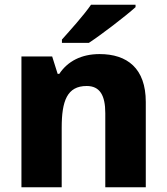

<svg xmlns="http://www.w3.org/2000/svg" viewBox="-20 -786 699 806"><path d="M549 -756V-766H362C331 -721 273 -657 240 -620V-606H353C405 -640 507 -718 549 -756ZM398 -559C322 -559 264 -529 229 -476H222L199 -549H70V0H239V-250C239 -363 262 -425 344 -425C399 -425 422 -386 422 -311V0H592V-358C592 -499 514 -559 398 -559Z"/></svg>

Font: Noto Sans Lao ExtraBold
Style: Regular
Weight: 800
Designer: Monotype Design Team
Foundry: Monotype Imaging Inc.
Version: Version 2.003